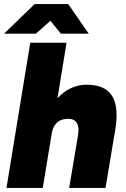

<svg xmlns="http://www.w3.org/2000/svg" viewBox="-27 -932 626 952"><path d="M123 -720H303L258 -445Q288 -478 325 -495Q362 -512 402 -512Q477 -512 514 -475Q551 -438 551 -361Q551 -325 544 -286L539 -256L496 0H316L359 -256Q362 -274 362 -287Q362 -343 311 -343Q247 -343 231 -279L185 0H5ZM145 -912H311L413 -765H275L223 -829L151 -765H-7Z"/></svg>

Font: Oak Sans Black
Style: Italic
Weight: 900
Italic angle: -9.5°
Foundry: Erik Kennedy, Walven
Version: Version 1.000